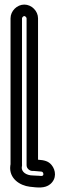

<svg xmlns="http://www.w3.org/2000/svg" viewBox="-20 -741 285 838"><path d="M126 25C91 25 74 7 75 -10C77 -20 76 -21 76 -24V-661C76 -665 82 -671 86 -671C90 -671 96 -665 96 -661V-20C96 -5 110 5 121 5H127C138 6 150 7 161 8C169 9 172 21 167 25C164 27 163 27 159 27L148 26H146C137 26 133 25 126 25ZM26 -661V-24C26 -22 25 -20 25 -18C18 38 67 69 110 74C144 78 176 82 199 63C228 39 224 2 205 -21C191 -38 173 -42 146 -44V-661C146 -693 118 -721 86 -721C54 -721 26 -693 26 -661Z"/></svg>

Font: Electronic
Style: Outline
Weight: 700
Version: Version 1.011